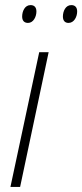

<svg xmlns="http://www.w3.org/2000/svg" viewBox="-20 -734 323 754"><path d="M249 -644C271 -644 283 -668 283 -689C283 -705 275 -714 260 -714C237 -714 227 -689 227 -669C227 -653 235 -644 249 -644ZM90 -644C111 -644 123 -668 123 -689C123 -705 115 -714 100 -714C77 -714 67 -689 67 -669C67 -653 75 -644 90 -644ZM21 0H59L171 -529H134Z"/></svg>

Font: Noto Sans SemiCondensed ExtraLight
Style: Italic
Weight: 200
Width: 4
Italic angle: -12°
Designer: Monotype Design Team
Foundry: Monotype Imaging Inc.
Version: Version 2.013